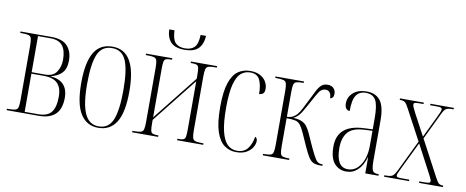

<svg xmlns="http://www.w3.org/2000/svg" viewBox="-64 -1001 3123 1288"><g transform="rotate(10 1497.5 -356.5)"><path d="M20 0V-10H35Q64 -10 78 -14.5Q92 -19 96 -34.5Q100 -50 100 -85V-451Q100 -485 96 -501Q92 -517 78 -521.5Q64 -526 35 -526H20V-536H230Q306 -536 340 -499Q374 -462 374 -400Q374 -344 347 -315.5Q320 -287 272 -276V-275Q334 -269 362 -236.5Q390 -204 390 -151Q390 -73 351.5 -36.5Q313 0 238 0ZM232 -280Q287 -280 310.5 -315.5Q334 -351 334 -398Q334 -463 308 -494.5Q282 -526 227 -526H141V-280ZM233 -10Q296 -10 322.5 -44Q349 -78 349 -151Q349 -270 229 -270H141V-10Z M645 10Q566 10 523.5 -57Q481 -124 481 -267Q481 -406 521 -474.5Q561 -543 647 -543Q729 -543 769 -473.5Q809 -404 809 -267Q809 -122 767 -56Q725 10 645 10ZM646 0Q714 0 741 -65.5Q768 -131 768 -267Q768 -406 740.5 -469.5Q713 -533 645 -533Q576 -533 548.5 -469.5Q521 -406 521 -267Q521 -130 551 -65Q581 0 646 0Z M1124 -606Q1060 -606 1031 -636.5Q1002 -667 1000 -723H1036Q1038 -662 1060 -639Q1082 -616 1125 -616Q1168 -616 1190 -639Q1212 -662 1214 -723H1251Q1248 -667 1218.5 -636.5Q1189 -606 1124 -606ZM875 0V-10H890Q919 -10 933 -14.5Q947 -19 951 -35Q955 -51 955 -85V-451Q955 -485 951 -501Q947 -517 933 -521.5Q919 -526 890 -526H875V-536H1054V-526H1047Q1023 -526 1012.5 -521.5Q1002 -517 999 -501.5Q996 -486 996 -453V-123L1239 -429V-453Q1239 -486 1236 -501.5Q1233 -517 1223 -521.5Q1213 -526 1192 -526H1181V-536H1359V-526H1349Q1318 -526 1303.5 -522Q1289 -518 1284.5 -502Q1280 -486 1280 -451V-85Q1280 -50 1284.5 -34.5Q1289 -19 1303.5 -14.5Q1318 -10 1349 -10H1359V0H1181V-10H1192Q1213 -10 1223 -14.5Q1233 -19 1236 -34.5Q1239 -50 1239 -84V-412L996 -106V-84Q996 -50 999 -34.5Q1002 -19 1013 -14.5Q1024 -10 1046 -10H1052V0Z M1584 10Q1539 10 1503.5 -15.5Q1468 -41 1447.5 -102Q1427 -163 1427 -270Q1427 -375 1447 -434.5Q1467 -494 1502.5 -518.5Q1538 -543 1585 -543Q1626 -543 1653 -528Q1680 -513 1693 -490Q1706 -467 1706 -443Q1706 -418 1695 -409.5Q1684 -401 1669 -401Q1669 -461 1651.5 -497Q1634 -533 1587 -533Q1550 -533 1523.5 -510.5Q1497 -488 1482 -431Q1467 -374 1467 -270Q1467 -170 1481.5 -111Q1496 -52 1523 -26Q1550 0 1588 0Q1636 0 1660.5 -32Q1685 -64 1693 -114Q1708 -107 1708 -87Q1708 -67 1695 -44.5Q1682 -22 1654.5 -6Q1627 10 1584 10Z M1765 0V-10H1772Q1802 -10 1816 -14.5Q1830 -19 1834 -35Q1838 -51 1838 -84V-451Q1838 -485 1833.5 -501Q1829 -517 1813.5 -521.5Q1798 -526 1764 -526H1757V-536H1951V-526H1947Q1916 -526 1901.5 -521.5Q1887 -517 1883 -501.5Q1879 -486 1879 -451V-283Q1904 -283 1921 -293Q1938 -303 1947 -314Q1960 -329 1975 -358Q1990 -387 2009 -425Q2026 -459 2039 -485Q2052 -511 2068.5 -526.5Q2085 -542 2112 -542Q2139 -542 2153 -526.5Q2167 -511 2167 -490Q2167 -473 2160.5 -465Q2154 -457 2143 -455Q2142 -507 2104 -507Q2077 -507 2060.5 -482Q2044 -457 2018 -408Q1995 -365 1975 -332Q1955 -299 1923 -283Q1961 -281 1982.5 -271Q2004 -261 2016.5 -244Q2029 -227 2041 -202L2082 -111Q2109 -53 2124 -31.5Q2139 -10 2164 -10H2171V0H2157Q2126 0 2108 -8.5Q2090 -17 2075.5 -40Q2061 -63 2041 -107L2003 -192Q1987 -228 1973.5 -245.5Q1960 -263 1939 -268Q1918 -273 1879 -273V-85Q1879 -51 1882.5 -35Q1886 -19 1899.5 -14.5Q1913 -10 1941 -10H1944V0Z M2334 10Q2284 10 2252.5 -26.5Q2221 -63 2221 -141Q2221 -288 2398 -297L2461 -300V-376Q2461 -465 2441 -499Q2421 -533 2374 -533Q2330 -533 2308.5 -502Q2287 -471 2287 -394Q2272 -394 2262.5 -405.5Q2253 -417 2253 -441Q2253 -484 2286.5 -513.5Q2320 -543 2378 -543Q2439 -543 2470.5 -503Q2502 -463 2502 -367V-92Q2502 -56 2506.5 -38.5Q2511 -21 2521.5 -15.5Q2532 -10 2551 -10H2553V0H2463V-109H2461Q2445 -52 2412 -21Q2379 10 2334 10ZM2342 -7Q2395 -7 2428 -58Q2461 -109 2461 -188V-290L2403 -287Q2326 -283 2294 -245Q2262 -207 2262 -139Q2262 -7 2342 -7Z M2591 0V-10H2604Q2633 -10 2646 -18Q2659 -26 2676 -61L2778 -272L2668 -478Q2651 -511 2640 -518.5Q2629 -526 2607 -526H2605V-536H2767V-526H2740Q2713 -526 2706.5 -522.5Q2700 -519 2700 -512Q2700 -504 2706.5 -489.5Q2713 -475 2725 -452L2801 -310L2869 -451Q2879 -473 2886 -488Q2893 -503 2893 -511Q2893 -519 2886.5 -522.5Q2880 -526 2853 -526H2812V-536H2972V-526H2961Q2935 -526 2922 -519Q2909 -512 2893 -478L2807 -299L2935 -58Q2952 -25 2962.5 -17.5Q2973 -10 2991 -10H2992V0H2829V-10H2863Q2890 -10 2897 -13.5Q2904 -17 2904 -24Q2904 -32 2896.5 -47Q2889 -62 2877 -85L2784 -261L2696 -80Q2686 -57 2679.5 -44.5Q2673 -32 2673 -24Q2673 -16 2679.5 -13Q2686 -10 2708 -10H2761V0Z"/></g></svg>

Font: Noto Serif Display ExtraCondensed ExtraLight
Style: Regular
Weight: 200
Width: 2
Designer: Monotype Design Team
Foundry: Monotype Imaging Inc.
Version: Version 2.009